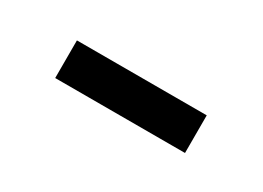

<svg xmlns="http://www.w3.org/2000/svg" viewBox="-20 -425 390 285"><g transform="rotate(30 175.0 -282.0)"><path d="M63.5 -249V-313.5H286V-249Z"/></g></svg>

Font: Encode Sans Condensed
Style: Regular
Weight: 400
Width: 3
Designer: Multiple Designers
Foundry: Impallari Type
Version: Version 2.000